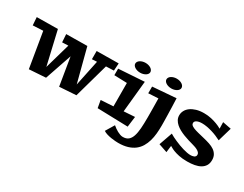

<svg xmlns="http://www.w3.org/2000/svg" viewBox="-100 -1223 2521 1986"><g transform="rotate(30 1160.0 -230.5)"><path d="M963.9 -505.9 958 -417 865.2 -413.1 750 -2 550.8 11.2 496.1 -320.8 387.2 -2 189 11.2 119.1 -408.2 -2.9 -401.9 -9.8 -497.1 241.2 -500 334 -100.1 420.9 -404.8 348.1 -401.9 341.8 -497.1 592.8 -500 696.8 -100.1 761.2 -408.2 702.1 -404.8V-502.9Z M1387.2 -110.8 1371.1 14.2 1006.8 3.9 991.2 -85 1139.2 -94.2 1138.2 -373 985.8 -377.9V-456.1L1293 -476.1L1255.9 -102.1ZM1293 -590.8Q1293 -579.1 1285.9 -568.6Q1278.8 -558.1 1266.6 -550.3Q1254.4 -542.5 1238 -537.8Q1221.7 -533.2 1203.1 -533.2Q1184.1 -533.2 1167.7 -537.8Q1151.4 -542.5 1139.2 -550.3Q1127 -558.1 1119.9 -568.6Q1112.8 -579.1 1112.8 -590.8Q1112.8 -603 1119.9 -614Q1127 -625 1139.2 -632.8Q1151.4 -640.6 1167.7 -645.3Q1184.1 -649.9 1203.1 -649.9Q1221.7 -649.9 1238 -645.3Q1254.4 -640.6 1266.6 -632.8Q1278.8 -625 1285.9 -614Q1293 -603 1293 -590.8Z M1653.8 -610.8Q1653.8 -599.1 1646.7 -588.6Q1639.6 -578.1 1627.4 -570.3Q1615.2 -562.5 1598.9 -557.9Q1582.5 -553.2 1563.5 -553.2Q1544.9 -553.2 1528.6 -557.9Q1512.2 -562.5 1500 -570.3Q1487.8 -578.1 1480.7 -588.6Q1473.6 -599.1 1473.6 -610.8Q1473.6 -623 1480.7 -634Q1487.8 -645 1500 -652.8Q1512.2 -660.6 1528.6 -665.3Q1544.9 -669.9 1563.5 -669.9Q1582.5 -669.9 1598.9 -665.3Q1615.2 -660.6 1627.4 -652.8Q1639.6 -645 1646.7 -634Q1653.8 -623 1653.8 -610.8ZM1368.7 209Q1356.9 209 1334.2 207.5Q1311.5 206.1 1285.2 201.9Q1258.8 197.8 1232.9 190.2Q1207 182.6 1188.5 169.9L1250.5 66.9Q1263.2 78.1 1279.1 89.6Q1294.9 101.1 1312.3 110.4Q1329.6 119.6 1346.9 125.7Q1364.3 131.8 1379.9 131.8Q1420.4 131.8 1444.6 112.1Q1468.8 92.3 1481.7 53.7Q1494.6 15.1 1498.8 -41.5Q1502.9 -98.1 1502.9 -171.9Q1502.9 -198.7 1502.7 -225.1Q1502.4 -251.5 1502.2 -279.1Q1502 -306.6 1501.5 -335.7Q1501 -364.7 1500.5 -397.9L1382.8 -391.1V-471.2L1662.6 -493.2Q1665 -436 1666.5 -385.7Q1668 -335.4 1668.9 -294.2Q1669.9 -252.9 1670.4 -221.4Q1670.9 -189.9 1670.9 -170.9Q1670.9 -122.6 1666.5 -75.4Q1662.1 -28.3 1649.9 13.9Q1637.7 56.2 1616.5 91.8Q1595.2 127.4 1561.8 153.6Q1528.3 179.7 1480.7 194.3Q1433.1 209 1368.7 209Z M2305.2 -500 2256.8 -334Q2232.9 -346.7 2203.6 -358.9Q2174.3 -371.1 2143.3 -380.4Q2112.3 -389.6 2081.3 -395.3Q2050.3 -400.9 2022.9 -400.9Q1984.9 -400.9 1960.9 -389.4Q1937 -377.9 1937 -356Q1937 -341.8 1947.8 -331.8Q1958.5 -321.8 1980.2 -313Q2002 -304.2 2034.9 -295.9Q2067.9 -287.6 2111.8 -276.9Q2151.4 -267.6 2186 -256.1Q2220.7 -244.6 2246.1 -227.1Q2271.5 -209.5 2286.1 -184.1Q2300.8 -158.7 2300.8 -122.1Q2300.8 -83 2284.4 -56.2Q2268.1 -29.3 2238.8 -12.5Q2209.5 4.4 2169.7 11.7Q2129.9 19 2083 19Q2025.9 19 1985.1 10.3Q1944.3 1.5 1917.7 -9Q1891.1 -19.5 1877.2 -28.3Q1863.3 -37.1 1859.9 -37.1L1850.1 42L1747.1 6.8L1802.7 -151.9Q1817.9 -142.1 1839.4 -131.3Q1860.8 -120.6 1885.3 -109.9Q1909.7 -99.1 1936.3 -89.1Q1962.9 -79.1 1988.8 -71.5Q2014.6 -64 2038.1 -59.6Q2061.5 -55.2 2080.1 -55.2Q2088.9 -55.2 2099.6 -56.6Q2110.4 -58.1 2119.9 -62.3Q2129.4 -66.4 2135.7 -74Q2142.1 -81.5 2142.1 -94.2Q2142.1 -109.9 2130.9 -121.3Q2119.6 -132.8 2103.5 -141.1Q2087.4 -149.4 2069.1 -155Q2050.8 -160.6 2036.1 -165Q2012.7 -171.4 1984.4 -179.9Q1956.1 -188.5 1926.8 -200Q1897.5 -211.4 1870.1 -226.1Q1842.8 -240.7 1821.3 -259.8Q1799.8 -278.8 1786.9 -302.2Q1773.9 -325.7 1773.9 -355Q1773.9 -384.8 1788.1 -411.4Q1802.2 -438 1829.3 -458Q1856.4 -478 1896.2 -490Q1936 -502 1986.8 -502Q2034.7 -502 2074.5 -492.7Q2114.3 -483.4 2143.6 -472.2Q2177.7 -459.5 2205.1 -442.9L2203.1 -520Z"/></g></svg>

Font: Peralta
Style: Regular
Weight: 400
Designer: Astigmatic (AOETI)
Foundry: Astigmatic (AOETI)
Version: Version 1.000